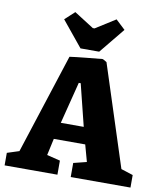

<svg xmlns="http://www.w3.org/2000/svg" viewBox="-95 -908 834 981"><g transform="rotate(10 322.5 -417.0)"><path d="M-4 -65 58 -85 226 -604Q253 -608 312.5 -614Q372 -620 395 -622Q398 -622 417 -610L587 -85L649 -65V0H339V-73L407 -90L383 -177H220L201 -90L270 -73V0H-4ZM241 -264H360L306 -481H296ZM274 -656 166 -788 216 -834 318 -769H327L430 -834L479 -788L371 -656Z"/></g></svg>

Font: Grenze ExtraBold
Style: Regular
Weight: 800
Designer: Renata Polastri
Foundry: Omnibus-Type
Version: Version 1.002; ttfautohint (v1.8)